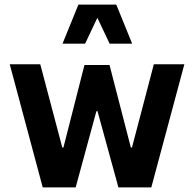

<svg xmlns="http://www.w3.org/2000/svg" viewBox="-20 -811 837 831"><path d="M552.1 -621.9 483.3 -791H319.3L250.6 -621.9H348.3L401.4 -734L454.6 -621.9ZM551.2 -172.6H546.3L454 -529.8H345.6L254.5 -172.6H249.6L154.3 -532.8H22.2L164.9 0H307.5L397.2 -329.6H402.1L492.5 0H634.9L777.9 -532.8H645.8Z"/></svg>

Font: Estedad VF
Style: Regular
Weight: 100
Designer: Amin Abedi
Version: Version 7.3